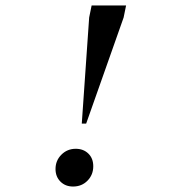

<svg xmlns="http://www.w3.org/2000/svg" viewBox="-20 -670 620 702"><path d="M279 -218 306 -606 315 -650H441L432 -606L295 -218ZM247 12Q219 12 201 -6Q183 -24 183 -52Q183 -83 204.5 -104.5Q226 -126 257 -126Q285 -126 303 -108.5Q321 -91 321 -62Q321 -31 300 -9.5Q279 12 247 12Z"/></svg>

Font: Sometype Mono
Style: Italic
Weight: 400
Italic angle: -12°
Monospace: yes
Designer: Ryoichi Tsunekawa
Foundry: Dharma Type
Version: Version 1.000; ttfautohint (v1.8.3)